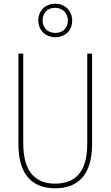

<svg xmlns="http://www.w3.org/2000/svg" viewBox="-20 -1068 594 1032"><path d="M278 -868C329 -868 368 -903 368 -957C368 -1011 328 -1048 276 -1048C226 -1048 186 -1013 186 -958C186 -902 228 -868 278 -868ZM278 -891C234 -891 209 -921 209 -958C209 -997 234 -1026 276 -1026C317 -1026 345 -997 345 -957C345 -918 318 -891 278 -891ZM475 -294V-780H449V-294C449 -138 379 -81 277 -81C169 -81 105 -145 105 -298V-780H79V-294C79 -132 150 -56 277 -56C390 -56 475 -118 475 -294Z"/></svg>

Font: Noto Sans Malayalam UI Condensed Thin
Style: Regular
Weight: 100
Width: 3
Designer: Jelle Bosma - Monotype Design Team
Foundry: Monotype Imaging Inc.
Version: Version 2.104